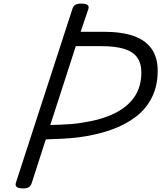

<svg xmlns="http://www.w3.org/2000/svg" viewBox="-20 -1035 898 1069"><path d="M107 14Q85 14 74.5 7Q64 0 68 -16L384 -988Q389 -1002 400 -1008.5Q411 -1015 433 -1015Q456 -1015 466.5 -1008Q477 -1001 472 -985L429 -858H558Q658 -858 724.5 -834.5Q791 -811 824.5 -762.5Q858 -714 858 -641Q858 -558 826.5 -494Q795 -430 736.5 -385Q678 -340 596.5 -311.5Q515 -283 415 -270Q372 -265 325 -262.5Q278 -260 235 -259L156 -14Q151 0 140.5 7Q130 14 107 14ZM260 -339Q288 -340 318 -341Q348 -342 379 -344.5Q410 -347 438 -352Q545 -368 618 -404Q691 -440 729 -496.5Q767 -553 767 -631Q767 -683 743.5 -715.5Q720 -748 671 -763Q622 -778 544 -778H402Z"/></svg>

Font: Playwrite NZ
Style: Regular
Weight: 400
Designer: Veronika Burian, José Scaglione
Foundry: TypeTogether
Version: Version 1.002